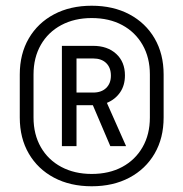

<svg xmlns="http://www.w3.org/2000/svg" viewBox="-20 -760 640 670"><path d="M300 -110Q225 -110 168.5 -140Q112 -170 80.5 -224Q49 -278 49 -350V-500Q49 -572 80.5 -626Q112 -680 168.5 -710Q225 -740 300 -740Q375 -740 431.5 -710Q488 -680 519.5 -626Q551 -572 551 -500V-350Q551 -278 519.5 -224Q488 -170 431.5 -140Q375 -110 300 -110ZM97 -350Q97 -291 122.5 -246.5Q148 -202 194 -177.5Q240 -153 300 -153Q361 -153 406.5 -177.5Q452 -202 477.5 -246.5Q503 -291 503 -350V-500Q503 -559 477.5 -603.5Q452 -648 406.5 -672.5Q361 -697 300 -697Q240 -697 194 -672.5Q148 -648 122.5 -603.5Q97 -559 97 -500ZM196 -250V-600H305Q355 -600 385.5 -572Q416 -544 416 -497Q416 -462 399 -437.5Q382 -413 353 -401L420 -250H365L304 -393H247V-250ZM247 -437H305Q334 -437 350.5 -453Q367 -469 367 -496Q367 -524 350.5 -540Q334 -556 305 -556H247Z"/></svg>

Font: JetBrains Mono NL ExtraLight
Style: Regular
Weight: 200
Designer: Philipp Nurullin, Konstantin Bulenkov
Foundry: JetBrains
Version: Version 2.304; ttfautohint (v1.8.4.7-5d5b)